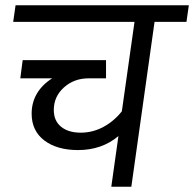

<svg xmlns="http://www.w3.org/2000/svg" viewBox="-20 -708 736 728"><path d="M687 -625H566L478 0H402L429 -192Q366 -139 276 -139Q196 -139 148 -175.5Q100 -212 100 -277Q100 -320 120.5 -354Q141 -388 178 -411H57L66 -480H382V-411H316Q261 -411 222.5 -376.5Q184 -342 184 -291Q184 -250 211.5 -227.5Q239 -205 286 -205Q332 -205 372.5 -227Q413 -249 442 -286L490 -625H30L39 -688H696Z"/></svg>

Font: FiraGO Book
Style: Italic
Weight: 350
Italic angle: -8°
Designer: bBox Type GmbH
Foundry: bBox Type GmbH
Version: Version 1.001